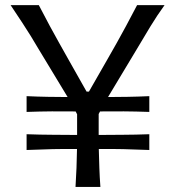

<svg xmlns="http://www.w3.org/2000/svg" viewBox="-20 -741 694 761"><path d="M279.3 0Q281.7 -39.1 283.2 -75.4Q284.7 -111.8 285.2 -150.4Q236.3 -150.9 188.5 -149.9Q140.6 -148.9 85.4 -146.5V-209Q140.6 -207 189 -206.8Q237.3 -206.5 285.6 -206.1V-288.1L279.8 -299.3Q232.4 -299.8 185.8 -299.6Q139.2 -299.3 85.4 -297.4V-359.9Q128.9 -357.9 169.9 -357.2Q210.9 -356.4 248 -356.4L131.3 -549.3Q116.7 -574.7 102.3 -597.7Q87.9 -620.6 69.3 -649.4Q50.8 -678.2 22 -720.7H133.8Q158.7 -672.9 177.5 -637.9Q196.3 -603 214.1 -571.5Q231.9 -540 253.4 -501.5L323.2 -377.9H332.5L403.8 -502.4Q425.3 -540 443.1 -571.5Q460.9 -603 479.7 -638.2Q498.5 -673.3 523.4 -720.7H632.3Q602.5 -679.7 575.7 -635.5Q548.8 -591.3 524.4 -549.8L408.2 -356.4Q445.3 -356.4 486.3 -357.2Q527.3 -357.9 571.8 -359.9V-297.4Q517.6 -299.3 470.7 -299.6Q423.8 -299.8 376.5 -299.3L371.1 -289.1V-206.1Q419.9 -206.5 468 -206.8Q516.1 -207 571.8 -209V-146.5Q516.1 -148.9 468.3 -149.9Q420.4 -150.9 371.6 -150.4Q372.6 -111.8 373.8 -75.4Q375 -39.1 377.9 0Z"/></svg>

Font: Pinar DS3-Regular
Style: Regular
Weight: 400
Designer: Amin Abedi
Version: Version 2.000